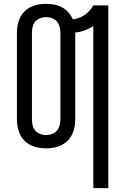

<svg xmlns="http://www.w3.org/2000/svg" viewBox="-20 -763 640 998"><path d="M465 215V-627Q444 -614 420 -605Q396 -596 371 -594V-143Q371 -123 367.5 -103Q364 -83 355 -64.5Q346 -46 331.5 -31.5Q317 -17 298.5 -8Q280 1 260 4.5Q240 8 220 8Q199 8 179 4.5Q159 1 140.5 -8Q122 -17 107.5 -31.5Q93 -46 84 -64.5Q75 -83 71.5 -103Q68 -123 68 -143V-592Q68 -612 71.5 -632Q75 -652 84 -670.5Q93 -689 107.5 -703.5Q122 -718 140.5 -727Q159 -736 179 -739.5Q199 -743 220 -743Q241 -743 262.5 -739Q284 -735 302.5 -725Q321 -715 335.5 -698.5Q350 -682 359 -662Q375 -665 391 -670.5Q407 -676 420.5 -685.5Q434 -695 445.5 -707.5Q457 -720 465 -735H543V215ZM220 -61Q235 -61 250.5 -66.5Q266 -72 276 -84Q286 -96 290 -112Q294 -128 294 -143V-592Q294 -607 290 -623Q286 -639 276 -651Q266 -663 250.5 -668.5Q235 -674 220 -674Q204 -674 189 -668.5Q174 -663 163.5 -651Q153 -639 149.5 -623Q146 -607 146 -592V-143Q146 -128 149.5 -112Q153 -96 163.5 -84Q174 -72 189 -66.5Q204 -61 220 -61Z"/></svg>

Font: Iosevka Extended
Style: Regular
Weight: 400
Width: 7
Monospace: yes
Designer: Belleve Invis
Foundry: Belleve Invis
Version: Version 32.5.0; ttfautohint (v1.8.4)